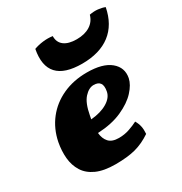

<svg xmlns="http://www.w3.org/2000/svg" viewBox="-170 -840 920 973"><g transform="rotate(-30 290.5 -353.5)"><path d="M227 9Q159 9 116 -10.5Q73 -30 51.5 -64.5Q30 -99 26 -142.5Q22 -186 31 -234Q45 -304 86 -356.5Q127 -409 190 -438Q253 -467 332 -467Q424 -467 468.5 -430Q513 -393 502 -336Q495 -302 462 -266Q429 -230 370 -203.5Q311 -177 228 -173Q231 -139 249.5 -118.5Q268 -98 308 -98Q341 -98 370 -108Q399 -118 420 -129Q431 -110 435 -91Q439 -72 437 -47Q391 -16 344 -3.5Q297 9 227 9ZM237 -271Q235 -260 233 -250Q291 -255 328.5 -277.5Q366 -300 372 -333Q384 -395 330 -395Q302 -395 275.5 -366Q249 -337 237 -271ZM335 -517Q131 -517 166 -701Q190 -710 219 -713.5Q248 -717 275 -713Q274 -677 299.5 -657.5Q325 -638 373 -638Q420 -638 451 -657.5Q482 -677 492 -713Q518 -718 541 -715.5Q564 -713 581 -706Q563 -613 500.5 -565Q438 -517 335 -517Z"/></g></svg>

Font: Vollkorn Black
Style: Italic
Weight: 900
Italic angle: -11°
Designer: Friedrich Althausen
Foundry: Friedrich Althausen
Version: Version 5.000; ttfautohint (v1.8.3)